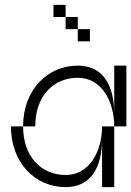

<svg xmlns="http://www.w3.org/2000/svg" viewBox="-20 -770 540 790"><path d="M75 -250H25C25 -100 125 0 250 0C350 0 400 -75 400 -200V0H450V-250H400C400 -150 350 -50 250 -50C150 -50 75 -125 75 -250ZM75 -250H125C125 -375 200 -450 300 -450C400 -450 450 -350 450 -250H500V-500H450V-300C450 -425 400 -500 300 -500C175 -500 75 -400 75 -250ZM200 -700H250V-750H200ZM250 -650H300V-700H250ZM300 -600H350V-650H300Z"/></svg>

Font: LS-VG5000 Light Shifted
Style: Regular
Weight: 400
Designer: Justin Bihan, 2021
Foundry: Justin Bihan, 2021
Version: Version 1.000;Glyphs 3.1.2 (3151)